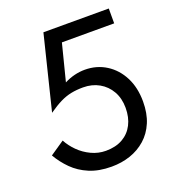

<svg xmlns="http://www.w3.org/2000/svg" viewBox="-130 -801 824 911"><g transform="rotate(-20 282.0 -345.0)"><path d="M524 -230Q524 -170 505 -125Q486 -80 452 -50Q418 -20 374 -5Q330 10 279 10Q215 10 167.5 -10Q120 -30 86.5 -63.5Q53 -97 30 -137L102 -186Q118 -156 144.5 -129.5Q171 -103 206 -86.5Q241 -70 279 -70Q329 -70 364 -90Q399 -110 417.5 -146Q436 -182 436 -230Q436 -278 415.5 -314Q395 -350 359.5 -370Q324 -390 279 -390Q246 -390 218.5 -384.5Q191 -379 163.5 -365.5Q136 -352 100 -327L192 -700H522V-625H258L211 -440Q236 -453 262.5 -459.5Q289 -466 315 -466Q375 -466 422.5 -436Q470 -406 497 -353Q524 -300 524 -230Z"/></g></svg>

Font: Venryn Sans
Style: Regular
Weight: 400
Designer: Owen Earl, indestructible type* (font) & Cristiano Sobral (main changes)
Version: Version 3.600; ttfautohint (v1.8.3)